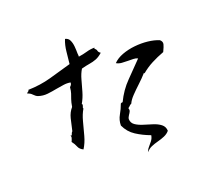

<svg xmlns="http://www.w3.org/2000/svg" viewBox="-135 -924 1269 1157"><g transform="rotate(-20 500.0 -345.5)"><path d="M563 -600Q541 -580 520 -572Q499 -564 476.5 -560.5Q454 -557 424 -549Q408 -523 398.5 -488Q389 -453 378.5 -416.5Q368 -380 350 -349Q354 -346 353.5 -341.5Q353 -337 351 -333Q349 -330 348.5 -326.5Q348 -323 350 -320Q332 -290 321 -248Q310 -206 298.5 -163.5Q287 -121 266 -88Q243 -99 236 -117.5Q229 -136 214 -155Q215 -158 218 -164Q221 -171 223 -178.5Q225 -186 221 -194Q227 -190 229 -193Q231 -196 232 -201Q234 -205 235.5 -208.5Q237 -212 240 -213Q249 -256 258 -291.5Q267 -327 289 -352Q294 -382 300 -398.5Q306 -415 311 -430Q316 -445 318 -468Q323 -473 327 -478.5Q331 -484 331 -494Q309 -498 286 -494.5Q263 -491 239 -487Q209 -481 178.5 -477.5Q148 -474 118 -484Q105 -489 92.5 -502.5Q80 -516 63 -520Q63 -525 69 -528Q72 -530 74.5 -532Q77 -534 76 -539Q155 -541 222.5 -560Q290 -579 363 -600Q367 -634 371 -676Q375 -718 389 -752Q409 -748 417.5 -730Q426 -712 428 -688.5Q430 -665 430 -643Q431 -638 431 -633Q431 -628 431 -623Q460 -627 485.5 -634.5Q511 -642 537 -642Q538 -641 537 -638Q536 -635 534 -636Q546 -629 548 -618.5Q550 -608 563 -600ZM924 -549Q940 -535 935.5 -518.5Q931 -502 923 -486Q922 -483 920.5 -480.5Q919 -478 918 -475Q875 -459 837.5 -439.5Q800 -420 766 -391Q766 -391 767 -392Q770 -396 766 -397Q742 -370 714 -344Q686 -318 663 -294Q640 -270 631 -249Q621 -244 619 -241Q617 -238 605 -229Q610 -217 605.5 -207.5Q601 -198 595 -190Q591 -183 588 -177.5Q585 -172 585 -165Q586 -141 605.5 -127.5Q625 -114 654 -105Q683 -96 712 -87Q741 -78 761 -62.5Q781 -47 782 -20Q769 -4 748 5Q727 14 703.5 20Q680 26 659.5 35Q639 44 627 61Q630 46 641.5 33Q653 20 664.5 5Q676 -10 679 -29Q630 -47 589 -73.5Q548 -100 527 -146Q527 -181 544 -210.5Q561 -240 572 -271Q576 -275 585 -275Q617 -342 666 -391.5Q715 -441 763 -491Q751 -497 734.5 -497.5Q718 -498 701 -498Q681 -498 661.5 -499.5Q642 -501 627 -510Q650 -534 687.5 -548Q725 -562 768 -566.5Q811 -571 852 -566.5Q893 -562 924 -549Z"/></g></svg>

Font: Yuji Mai
Style: Regular
Weight: 400
Designer: Kataoka Yuji
Foundry: Kinuta Font Factory
Version: Version 3.002